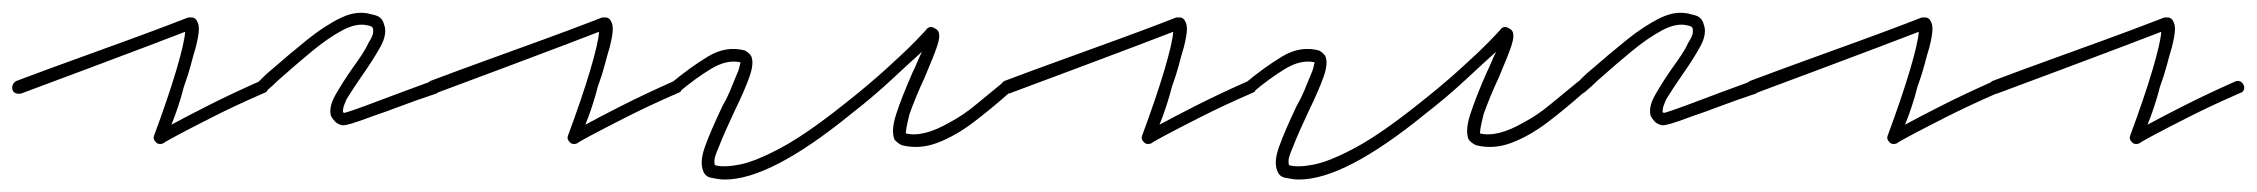

<svg xmlns="http://www.w3.org/2000/svg" viewBox="-30 -280 3621 308"><path d="M227 -49Q223 -49 221 -51Q215 -56 217 -62Q240 -124 253 -168Q266 -212 267 -229Q249 -222 205.5 -205.5Q162 -189 108.5 -169Q55 -149 4 -130Q-7 -128 -10 -136Q-12 -145 -4 -150Q41 -167 89.5 -184.5Q138 -202 179 -217Q220 -232 246 -242Q272 -252 272 -252H279Q285 -250 286 -246Q289 -242 289 -233Q289 -224 284 -204Q280 -191 276 -175.5Q272 -160 265 -141Q261 -125 255.5 -108.5Q250 -92 245 -80Q267 -92 303.5 -110.5Q340 -129 385 -149Q394 -153 399 -144Q401 -140 399.5 -136Q398 -132 394 -131Q348 -111 311.5 -92.5Q275 -74 253.5 -62.5Q232 -51 232 -50Q231 -50 230 -49.5Q229 -49 227 -49Z M521 -79H519Q511 -81 507 -85.5Q503 -90 501 -94Q497 -108 508 -127.5Q519 -147 535 -170Q543 -181 550 -191.5Q557 -202 561 -211Q568 -222 568.5 -227.5Q569 -233 568 -235Q568 -235 567 -236.5Q566 -238 561 -239Q543 -244 519.5 -231.5Q496 -219 469.5 -197Q443 -175 416 -151Q412 -147 406.5 -142Q401 -137 395 -132Q387 -126 381 -134Q379 -136 379 -140.5Q379 -145 383 -147Q388 -152 393 -157Q398 -162 403 -166Q434 -193 462.5 -216Q491 -239 517 -251.5Q543 -264 566 -257Q577 -255 581 -250.5Q585 -246 586 -241Q592 -226 580 -204.5Q568 -183 551 -159Q544 -149 537.5 -139Q531 -129 526 -121Q521 -110 520.5 -105.5Q520 -101 520 -100Q520 -100 521 -99.5Q522 -99 523 -99Q527 -100 540 -104.5Q553 -109 582 -120Q611 -131 663 -150Q673 -152 675 -144Q677 -140 675.5 -136Q674 -132 670 -130Q637 -119 612 -109.5Q587 -100 569 -94Q542 -84 533 -81.5Q524 -79 521 -79Z M891 -49Q887 -49 885 -51Q879 -56 881 -62Q904 -124 917 -168Q930 -212 931 -229Q913 -222 869.5 -205.5Q826 -189 772.5 -169Q719 -149 668 -130Q657 -128 654 -136Q652 -145 660 -150Q705 -167 753.5 -184.5Q802 -202 843 -217Q884 -232 910 -242Q936 -252 936 -252H943Q949 -250 950 -246Q953 -242 953 -233Q953 -224 948 -204Q944 -191 940 -175.5Q936 -160 929 -141Q925 -125 919.5 -108.5Q914 -92 909 -80Q931 -92 967.5 -110.5Q1004 -129 1049 -149Q1058 -153 1063 -144Q1065 -140 1063.5 -136Q1062 -132 1058 -131Q1012 -111 975.5 -92.5Q939 -74 917.5 -62.5Q896 -51 896 -50Q895 -50 894 -49.5Q893 -49 891 -49Z M1133 8Q1126 8 1121 7Q1116 6 1110 5Q1101 3 1098 -6Q1092 -20 1101 -45Q1110 -70 1129 -110Q1136 -122 1141 -134Q1146 -146 1150 -156Q1155 -167 1156 -172Q1157 -177 1158 -180Q1136 -185 1110.5 -169.5Q1085 -154 1059 -132Q1052 -127 1045 -134Q1043 -136 1043 -140.5Q1043 -145 1047 -147Q1077 -172 1106 -189.5Q1135 -207 1165 -199Q1172 -195 1175 -190Q1180 -179 1172.5 -157.5Q1165 -136 1148 -101Q1141 -86 1134.5 -71.5Q1128 -57 1123 -44Q1116 -28 1116 -22Q1116 -16 1117 -15Q1131 -11 1156.5 -16Q1182 -21 1223 -43Q1264 -65 1323 -112Q1360 -141 1390.5 -168.5Q1421 -196 1439 -214.5Q1457 -233 1457 -234Q1461 -238 1467 -236Q1469 -235 1471.5 -233.5Q1474 -232 1475 -230Q1479 -223 1473.5 -206.5Q1468 -190 1453 -155Q1446 -140 1440 -125.5Q1434 -111 1429 -97Q1425 -81 1424 -74.5Q1423 -68 1423 -66Q1451 -59 1494 -84Q1515 -95 1536 -112.5Q1557 -130 1578 -147Q1585 -154 1592 -146Q1598 -138 1590 -132Q1562 -107 1532.5 -84.5Q1503 -62 1474 -51Q1445 -40 1417 -47Q1410 -50 1405 -56Q1399 -70 1407.5 -96.5Q1416 -123 1434 -164Q1438 -172 1441.5 -180.5Q1445 -189 1449 -197Q1430 -180 1400.5 -152.5Q1371 -125 1335 -97Q1206 8 1133 8Z M1812 -49Q1808 -49 1806 -51Q1800 -56 1802 -62Q1825 -124 1838 -168Q1851 -212 1852 -229Q1834 -222 1790.5 -205.5Q1747 -189 1693.5 -169Q1640 -149 1589 -130Q1578 -128 1575 -136Q1573 -145 1581 -150Q1626 -167 1674.5 -184.5Q1723 -202 1764 -217Q1805 -232 1831 -242Q1857 -252 1857 -252H1864Q1870 -250 1871 -246Q1874 -242 1874 -233Q1874 -224 1869 -204Q1865 -191 1861 -175.5Q1857 -160 1850 -141Q1846 -125 1840.5 -108.5Q1835 -92 1830 -80Q1852 -92 1888.5 -110.5Q1925 -129 1970 -149Q1979 -153 1984 -144Q1986 -140 1984.5 -136Q1983 -132 1979 -131Q1933 -111 1896.5 -92.5Q1860 -74 1838.5 -62.5Q1817 -51 1817 -50Q1816 -50 1815 -49.5Q1814 -49 1812 -49Z M2054 8Q2047 8 2042 7Q2037 6 2031 5Q2022 3 2019 -6Q2013 -20 2022 -45Q2031 -70 2050 -110Q2057 -122 2062 -134Q2067 -146 2071 -156Q2076 -167 2077 -172Q2078 -177 2079 -180Q2057 -185 2031.5 -169.5Q2006 -154 1980 -132Q1973 -127 1966 -134Q1964 -136 1964 -140.5Q1964 -145 1968 -147Q1998 -172 2027 -189.5Q2056 -207 2086 -199Q2093 -195 2096 -190Q2101 -179 2093.5 -157.5Q2086 -136 2069 -101Q2062 -86 2055.5 -71.5Q2049 -57 2044 -44Q2037 -28 2037 -22Q2037 -16 2038 -15Q2052 -11 2077.5 -16Q2103 -21 2144 -43Q2185 -65 2244 -112Q2281 -141 2311.5 -168.5Q2342 -196 2360 -214.5Q2378 -233 2378 -234Q2382 -238 2388 -236Q2390 -235 2392.5 -233.5Q2395 -232 2396 -230Q2400 -223 2394.5 -206.5Q2389 -190 2374 -155Q2367 -140 2361 -125.5Q2355 -111 2350 -97Q2346 -81 2345 -74.5Q2344 -68 2344 -66Q2372 -59 2415 -84Q2436 -95 2457 -112.5Q2478 -130 2499 -147Q2506 -154 2513 -146Q2519 -138 2511 -132Q2483 -107 2453.5 -84.5Q2424 -62 2395 -51Q2366 -40 2338 -47Q2331 -50 2326 -56Q2320 -70 2328.5 -96.5Q2337 -123 2355 -164Q2359 -172 2362.5 -180.5Q2366 -189 2370 -197Q2351 -180 2321.5 -152.5Q2292 -125 2256 -97Q2127 8 2054 8Z M2638 -79H2636Q2628 -81 2624 -85.5Q2620 -90 2618 -94Q2614 -108 2625 -127.5Q2636 -147 2652 -170Q2660 -181 2667 -191.5Q2674 -202 2678 -211Q2685 -222 2685.5 -227.5Q2686 -233 2685 -235Q2685 -235 2684 -236.5Q2683 -238 2678 -239Q2660 -244 2636.5 -231.5Q2613 -219 2586.5 -197Q2560 -175 2533 -151Q2529 -147 2523.5 -142Q2518 -137 2512 -132Q2504 -126 2498 -134Q2496 -136 2496 -140.5Q2496 -145 2500 -147Q2505 -152 2510 -157Q2515 -162 2520 -166Q2551 -193 2579.5 -216Q2608 -239 2634 -251.5Q2660 -264 2683 -257Q2694 -255 2698 -250.5Q2702 -246 2703 -241Q2709 -226 2697 -204.5Q2685 -183 2668 -159Q2661 -149 2654.5 -139Q2648 -129 2643 -121Q2638 -110 2637.5 -105.5Q2637 -101 2637 -100Q2637 -100 2638 -99.5Q2639 -99 2640 -99Q2644 -100 2657 -104.5Q2670 -109 2699 -120Q2728 -131 2780 -150Q2790 -152 2792 -144Q2794 -140 2792.5 -136Q2791 -132 2787 -130Q2754 -119 2729 -109.5Q2704 -100 2686 -94Q2659 -84 2650 -81.5Q2641 -79 2638 -79Z M3008 -49Q3004 -49 3002 -51Q2996 -56 2998 -62Q3021 -124 3034 -168Q3047 -212 3048 -229Q3030 -222 2986.5 -205.5Q2943 -189 2889.5 -169Q2836 -149 2785 -130Q2774 -128 2771 -136Q2769 -145 2777 -150Q2822 -167 2870.5 -184.5Q2919 -202 2960 -217Q3001 -232 3027 -242Q3053 -252 3053 -252H3060Q3066 -250 3067 -246Q3070 -242 3070 -233Q3070 -224 3065 -204Q3061 -191 3057 -175.5Q3053 -160 3046 -141Q3042 -125 3036.5 -108.5Q3031 -92 3026 -80Q3048 -92 3084.5 -110.5Q3121 -129 3166 -149Q3175 -153 3180 -144Q3182 -140 3180.5 -136Q3179 -132 3175 -131Q3129 -111 3092.5 -92.5Q3056 -74 3034.5 -62.5Q3013 -51 3013 -50Q3012 -50 3011 -49.5Q3010 -49 3008 -49Z M3397 -49Q3393 -49 3391 -51Q3385 -56 3387 -62Q3410 -124 3423 -168Q3436 -212 3437 -229Q3419 -222 3375.5 -205.5Q3332 -189 3278.5 -169Q3225 -149 3174 -130Q3163 -128 3160 -136Q3158 -145 3166 -150Q3211 -167 3259.5 -184.5Q3308 -202 3349 -217Q3390 -232 3416 -242Q3442 -252 3442 -252H3449Q3455 -250 3456 -246Q3459 -242 3459 -233Q3459 -224 3454 -204Q3450 -191 3446 -175.5Q3442 -160 3435 -141Q3431 -125 3425.5 -108.5Q3420 -92 3415 -80Q3437 -92 3473.5 -110.5Q3510 -129 3555 -149Q3564 -153 3569 -144Q3571 -140 3569.5 -136Q3568 -132 3564 -131Q3518 -111 3481.5 -92.5Q3445 -74 3423.5 -62.5Q3402 -51 3402 -50Q3401 -50 3400 -49.5Q3399 -49 3397 -49Z"/></svg>

Font: Redacted Script Light
Style: Regular
Weight: 300
Designer: Christian Naths
Foundry: Christian Naths
Version: Version 1.001; ttfautohint (v1.8.3)